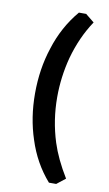

<svg xmlns="http://www.w3.org/2000/svg" viewBox="-92 -762 520 914"><g transform="rotate(10 168.0 -305.0)"><path d="M248 -716 290 -682Q235 -600 206 -495Q181 -400 181 -302Q181 -191 214 -87Q238 -12 290 73L248 106H213Q142 25 108 -82Q74 -184 74 -301Q74 -420 108 -523Q142 -632 213 -716Z"/></g></svg>

Font: Almarai Bold
Style: Regular
Weight: 700
Designer: Boutros International 2019
Foundry: Created by Boutros International 2019
Version: Version 1.10